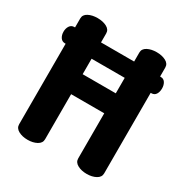

<svg xmlns="http://www.w3.org/2000/svg" viewBox="-168 -865 960 999"><g transform="rotate(30 311.5 -365.5)"><path d="M411 -48V-319H212V-48Q212 -25 189 -12.5Q166 0 134 0Q102 0 79 -12.5Q56 -25 56 -48V-532H52Q34 -532 24.5 -546.5Q15 -561 15 -581Q15 -601 24.5 -615.5Q34 -630 52 -630H56V-684Q56 -707 79 -719Q102 -731 134 -731Q166 -731 189 -719Q212 -707 212 -684V-630H411V-684Q411 -707 434 -719Q457 -731 489 -731Q521 -731 544 -719Q567 -707 567 -684V-630H571Q589 -630 598 -615.5Q607 -601 607 -581Q607 -560 598 -546Q589 -532 571 -532H567V-48Q567 -25 544 -12.5Q521 0 489 0Q457 0 434 -12.5Q411 -25 411 -48ZM212 -439H411V-532H212Z"/></g></svg>

Font: Dosis
Style: ExtraBold
Weight: 800
Designer: EdgarTolentino, PabloImpallari, IginoMarini
Foundry: EdgarTolentino, PabloImpallari, IginoMarini
Version: Version 1.007